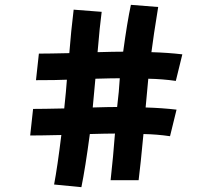

<svg xmlns="http://www.w3.org/2000/svg" viewBox="-20 -746 873 795"><path d="M522 -726 635 -717Q615 -594 607 -530Q675 -528 735 -521L708 -411Q652 -419 594 -420Q583 -305 583 -301Q651 -299 711 -292L684 -182Q630 -190 574 -191Q562 -63 554 0H438Q449 -99 456 -193Q422 -193 352 -191Q333 -49 317 29L204 18Q218 -56 234 -187Q148 -185 105 -185L117 -295Q158 -295 246 -297Q254 -372 257 -416Q215 -414 129 -414L141 -524Q181 -524 267 -526Q274 -616 285 -706L401 -697Q393 -638 384 -530Q452 -532 490 -532Q507 -657 522 -726ZM476 -422Q443 -422 375 -420Q372 -387 364 -301Q430 -303 465 -303Q473 -368 476 -422Z"/></svg>

Font: Boogaloo
Style: Regular
Weight: 400
Designer: John Vargas Beltran
Foundry: John Vargas Beltran
Version: Version 1.001